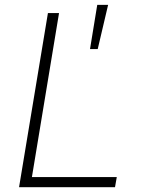

<svg xmlns="http://www.w3.org/2000/svg" viewBox="-20 -782 600 802"><path d="M59.6 0 180.2 -727.5H226.6L113.3 -42.5H467.8L460.4 0ZM356 -577.1 386.2 -761.7H431.6L388.2 -577.1Z"/></svg>

Font: Inter ExtraLight
Style: Italic
Weight: 250
Italic angle: -9.3988°
Designer: Rasmus Andersson
Foundry: rsms
Version: Version 4.001;git-66647c0bb